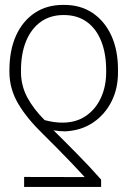

<svg xmlns="http://www.w3.org/2000/svg" viewBox="-20 -573 515 777"><path d="M389.2 183.6H77.6V143.1L322.8 143.6Q299.3 117.7 271.7 88.9Q244.1 60.1 214.8 30.3Q185.5 0.5 156.2 -28.3Q88.9 -93.3 53.5 -153.6Q18.1 -213.9 18.1 -282.2V-288.1Q18.1 -369.6 44.9 -429Q71.8 -488.3 121.1 -521Q170.4 -553.7 237.8 -553.2Q304.7 -553.7 354 -521Q403.3 -488.3 430.7 -428.7Q458 -369.1 457.5 -288.1V-281.7Q458 -214.8 430.9 -161.6Q403.8 -108.4 355.7 -76.4Q307.6 -44.4 243.7 -41.5Q231.9 -41.5 221.2 -42.5Q210.4 -43.5 196.8 -45.4Q218.8 -23.9 242.7 0Q266.6 23.9 291.5 49.3Q316.4 74.7 341.1 100.8Q365.7 127 389.2 153.8ZM409.7 -281.7V-288.1Q409.7 -356.4 389.4 -407Q369.1 -457.5 330.8 -484.9Q292.5 -512.2 237.8 -512.2Q183.6 -512.2 145 -484.6Q106.4 -457 85.7 -406.7Q64.9 -356.4 64.9 -288.1V-282.2Q64.9 -227.5 89.6 -180.4Q114.3 -133.3 160.6 -86.9Q181.2 -81.5 198.5 -79.1Q215.8 -76.7 232.4 -76.7Q287.6 -76.7 327.1 -103.5Q366.7 -130.4 388.2 -176.8Q409.7 -223.1 409.7 -281.7Z"/></svg>

Font: Inter Tight ExtraLight
Style: Regular
Weight: 250
Designer: Rasmus Andersson
Foundry: rsms
Version: Version 3.004